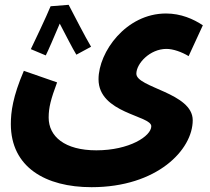

<svg xmlns="http://www.w3.org/2000/svg" viewBox="-20 -546 872 797"><path d="M190 -520C173 -478 121 -369 108 -342L170 -316C178 -331 206 -396 228 -448C251 -404 282 -343 297 -319L358 -352C333 -394 286 -486 265 -526ZM25 -31C25 148 169 231 360 231C632 231 780 76 780 -47C780 -161 546 -182 546 -240C546 -282 602 -343 671 -343C699 -343 735 -330 763 -313L822 -441C783 -467 731 -490 669 -490C503 -490 389 -330 389 -217C389 -75 608 -67 608 -22C608 19 517 78 380 78C248 78 182 20 182 -58C182 -100 191 -134 217 -204L79 -252C33 -145 25 -81 25 -31Z"/></svg>

Font: Noto Sans Arabic UI XBd
Style: Regular
Weight: 800
Designer: Monotype Design Team, Nadine Chahine and Nizar Qandah
Foundry: Monotype Imaging Inc.
Version: Version 2.010